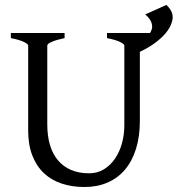

<svg xmlns="http://www.w3.org/2000/svg" viewBox="-20 -750 726 785"><path d="M686 -679.7Q686 -665.5 677.7 -646.2Q669.4 -627 649.4 -605.5Q629.4 -584 595.7 -562Q576.7 -549.8 551.8 -538.1V-255.9Q551.8 -191.9 536.1 -141.6Q520.5 -91.3 491.2 -56.6Q461.9 -22 419.9 -3.7Q377.9 14.6 325.2 14.6Q274.9 14.6 232.7 0.7Q190.4 -13.2 159.9 -41.7Q129.4 -70.3 112.3 -113.8Q95.2 -157.2 95.2 -216.8V-564Q95.2 -569.8 77.4 -578.6Q59.6 -587.4 24.4 -594.2V-615.2H244.1V-594.2Q210.9 -587.4 192.1 -579.1Q173.3 -570.8 173.3 -564V-241.2Q173.3 -194.3 184.3 -157.2Q195.3 -120.1 217 -94.5Q238.8 -68.8 270.5 -55.2Q302.2 -41.5 344.2 -41.5Q378.9 -41.5 405.8 -58.3Q432.6 -75.2 450.9 -102.5Q469.2 -129.9 478.8 -164.8Q488.3 -199.7 488.3 -235.8V-564Q488.3 -569.8 470.5 -578.6Q452.6 -587.4 417.5 -594.2V-615.2H593.3Q595.2 -617.7 596.2 -620.1Q602.1 -631.3 602.1 -640.1Q602.1 -654.3 594.7 -667Q587.4 -679.7 573.7 -690.9L660.6 -730Q671.9 -719.2 679 -706.5Q686 -693.8 686 -679.7Z"/></svg>

Font: Gentium Plus Viet
Style: Regular
Weight: 400
Designer: J. Victor Gaultney, Annie Olsen, Iska Routamaa, Becca Hirsbrunner
Foundry: SIL International
Version: Version 5.000